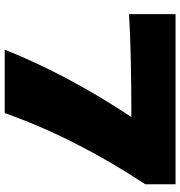

<svg xmlns="http://www.w3.org/2000/svg" viewBox="5 -772 767 817"><g transform="rotate(90 388.5 -363.5)"><path d="M40 -727H764V-598Q568 -301 461 0H191Q300 -271 478 -539Q201 -539 40 -529Z"/></g></svg>

Font: Mantou Sans
Style: Regular
Weight: 400
Designer: Mant0u / artakana
Foundry: Mant0u / artakana
Version: Version 1.001;October 22, 2023;FontCreator 14.0.0.2901 64-bi